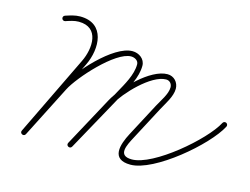

<svg xmlns="http://www.w3.org/2000/svg" viewBox="-83 -693 1102 846"><g transform="rotate(15 468.0 -270.0)"><path d="M128 -520.4C128 -520.4 128 -520.4 128 -520.4C147.2 -526.6 166.2 -533.5 186.7 -533.5C282.5 -533.5 276.1 -435.1 245.2 -371.2C186.2 -249.2 127.2 -127.2 68.2 -5.2C64.7 1.9 68.3 8.1 73.7 10.7C79 13.4 86.1 12.5 89.7 5.4C129.9 -73.5 170.1 -152.4 210.2 -231.4C241.2 -292.2 377.5 -445.4 449.2 -445.4C465.1 -445.4 483.4 -436 483.4 -418.1C483.4 -370.1 452.7 -319.4 430.2 -278.5C380 -187.6 329.8 -96.7 279.7 -5.8C275.8 1.2 279.2 7.6 284.5 10.4C289.8 13.3 296.9 12.7 300.7 5.7C341.8 -70.1 382.8 -145.9 423.9 -221.7C454.1 -277.5 556.2 -387.3 624.5 -387.3C641 -387.3 651.8 -374.3 651.8 -358.2C651.8 -327.8 624.9 -291.1 610.5 -263.8C584 -213.7 557.4 -163.5 530.9 -113.3C501.6 -57.9 477.6 16.3 568.9 16.3C677.2 16.3 885.4 -160.9 934.4 -255.2C937.4 -261.1 935.1 -268.4 929.3 -271.4C923.4 -274.5 916.1 -272.2 913.1 -266.3C913.1 -266.3 913.1 -266.3 913.1 -266.3C868.5 -180.5 667.4 -7.7 568.9 -7.7C501.3 -7.7 531.5 -62.9 552.2 -102.1C578.7 -152.3 605.2 -202.4 631.7 -252.6C648.2 -283.9 675.8 -322.6 675.8 -358.2C675.8 -387.5 654.3 -411.3 624.5 -411.3C546 -411.3 437.6 -297.5 402.8 -233.1C361.7 -157.3 320.7 -81.5 279.6 -5.7C275.8 1.3 279.2 7.7 284.4 10.5C289.7 13.4 296.8 12.8 300.7 5.8C350.9 -85.1 401 -176 451.2 -266.9C476 -311.9 507.4 -365.3 507.4 -418.1C507.4 -449.6 478.6 -469.4 449.2 -469.4C361.8 -469.4 225.8 -314.9 188.9 -242.3C148.7 -163.3 108.5 -84.4 68.3 -5.4C64.7 1.6 68.4 7.8 73.8 10.5C79.2 13.2 86.4 12.4 89.8 5.2C148.8 -116.8 207.8 -238.7 266.8 -360.7C305.7 -441.1 302.4 -557.5 186.7 -557.5C163.5 -557.5 142.3 -550.3 120.6 -543.2C114.3 -541.2 110.9 -534.4 112.9 -528.1C114.9 -521.8 121.7 -518.4 128 -520.4Z"/></g></svg>

Font: FRB American Cursive Guidelines Light
Style: Italic
Weight: 300
Italic angle: -25°
Version: Version 2.0;Modular Font Editor K font №1